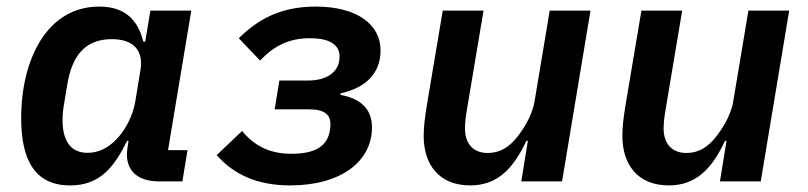

<svg xmlns="http://www.w3.org/2000/svg" viewBox="-20 -548 2441 580"><path d="M191.8 12.1C282 12.1 324.6 -43 364 -122.5H368.3L365.1 -101.6C355.1 -38 389.9 0 461.3 0H530.9L546.5 -94.5H487.6L557.9 -516H434.3L418.7 -422.2H413C396 -489.7 356.2 -528.1 279.5 -528.1C122.9 -528.1 44 -370 44 -191.1C44 -63.9 85.9 12.1 191.8 12.1ZM169 -184.7C169 -201 170.5 -216.3 172.9 -230.5L183.6 -294.4C197.8 -378.6 236.5 -429.7 317.5 -429.7C383.9 -429.7 414.4 -395.2 404.1 -335.2L388.8 -242.2C381.4 -197.4 359.7 -160.2 340.9 -137.4C313.9 -104.8 281.2 -86.3 244.7 -86.3C190.3 -86.3 169 -126.8 169 -184.7Z M856.5 12.1C1011 12.1 1103.7 -61.1 1103.7 -163C1103.7 -219.5 1068.9 -250.4 1008.2 -261.4L1008.9 -266C1089.5 -283.7 1129.6 -330.6 1129.6 -395.6C1129.6 -474.1 1058.9 -528.1 933.2 -528.1C825.3 -528.1 757.8 -487.9 701.3 -432.5L765.6 -365.1C808.2 -409.8 853 -432.5 916.5 -432.5C981.2 -432.5 1005.7 -409.4 1005.7 -377.5C1005.7 -373.2 1005.3 -367.9 1004.3 -362.2C998.2 -328.8 965.6 -304.7 910.2 -304.7H823.9L809.7 -217.7H914.1C962 -217.7 978.3 -200.3 978.3 -172.2C978.3 -166.5 977.6 -160.9 976.6 -154.8C969.1 -107.2 934.3 -83.5 860.1 -83.5C793 -83.5 747.9 -108.3 711.3 -152.3L634.6 -79.5C686.1 -20.6 757.8 12.1 856.5 12.1Z M1554.7 0H1677.9L1763.8 -516H1640.6L1594.8 -241.8C1586.6 -193.9 1557.2 -153.4 1543.7 -135.7C1518.5 -104 1491.1 -85.9 1453.1 -85.9C1403.8 -85.9 1384.6 -121.1 1384.6 -159.1C1384.6 -179.7 1387.4 -199.6 1391 -219.8L1440.7 -516H1317.5L1269.2 -228.7C1262.8 -188.9 1259.9 -163 1259.9 -137.1C1259.9 -52.6 1304.7 12.1 1400.6 12.1C1483 12.1 1531.2 -39.4 1570 -122.5H1574.6Z M2154.8 0H2278.1L2364 -516H2240.8L2195 -241.8C2186.8 -193.9 2157.3 -153.4 2143.8 -135.7C2118.6 -104 2091.3 -85.9 2053.3 -85.9C2003.9 -85.9 1984.7 -121.1 1984.7 -159.1C1984.7 -179.7 1987.6 -199.6 1991.1 -219.8L2040.8 -516H1917.6L1869.3 -228.7C1862.9 -188.9 1860.1 -163 1860.1 -137.1C1860.1 -52.6 1904.8 12.1 2000.7 12.1C2083.1 12.1 2131.4 -39.4 2170.1 -122.5H2174.7Z"/></svg>

Font: Margiela Mono Italic SmBold It
Style: Regular
Weight: 600
Designer: Mike Abbink, Paul van der Laan, Pieter van Rosmalen
Foundry: Bold Monday
Version: Version 2.003 2021